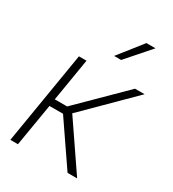

<svg xmlns="http://www.w3.org/2000/svg" viewBox="-181 -843 847 941"><g transform="rotate(30 242.5 -372.0)"><path d="M26.9 0 113.3 -522.5H156.2L116.2 -280.8H186L430.7 -522.5H484.9L224.6 -264.2L404.8 0H350.6L186.5 -239.7H109.9L69.8 0ZM261.7 -610.4 367.2 -744.1H418.5L301.3 -610.4Z"/></g></svg>

Font: Inter 28pt ExtraLight
Style: Italic
Weight: 250
Italic angle: -9.3988°
Designer: Rasmus Andersson
Foundry: rsms
Version: Version 4.001;git-66647c0bb